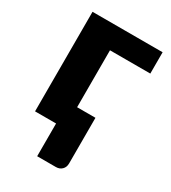

<svg xmlns="http://www.w3.org/2000/svg" viewBox="-171 -607 772 866"><g transform="rotate(30 215.0 -173.5)"><path d="M417 -407.5H207V-111H302.5V126.5Q302.5 146.5 290.2 158.5Q278 170.5 259 170.5H161.5V0H52V-518.5H417Z"/></g></svg>

Font: Lato 2
Style: Regular
Weight: 900
Designer: Lukasz Dziedzic with Adam Twardoch and Botio Nikoltchev
Foundry: tyPoland Lukasz Dziedzic
Version: Version 2.015; 2015-08-06; http://www.latofonts.com/